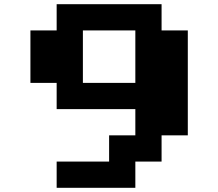

<svg xmlns="http://www.w3.org/2000/svg" viewBox="-20 -895 1040 915"><path d="M250 -875H750V-750H875V-250H750V-125H625V0H250V-125H500V-250H625V-375H250V-500H125V-750H250ZM375 -750V-500H625V-750Z"/></svg>

Font: Dogica
Style: Bold
Weight: 700
Monospace: yes
Designer: Roberto Mocci
Version: Version 001.000